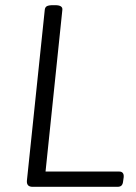

<svg xmlns="http://www.w3.org/2000/svg" viewBox="-20 -722 524 742"><path d="M106 0Q94 0 88.5 -6Q83 -12 84 -24L153 -684Q154 -694 161 -698Q168 -702 185 -702H193Q223 -702 221 -684L156 -59H441Q450 -59 454.5 -53.5Q459 -48 458 -37L456 -23Q455 -11 450 -5.5Q445 0 434 0Z"/></svg>

Font: Asap Light
Style: Italic
Weight: 300
Italic angle: -6°
Designer: Pablo Cosgaya
Foundry: Omnibus-Type
Version: Version 3.001